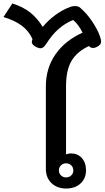

<svg xmlns="http://www.w3.org/2000/svg" viewBox="-104 -1075 602 1105"><path d="M160 -103V-578Q160 -683 215.5 -762.5Q271 -842 371 -887Q362 -907 347 -927.5Q332 -948 317 -960Q226 -924 163 -824Q154 -810 146 -803.5Q138 -797 128 -797Q121 -797 105 -804Q79 -817 79 -834Q79 -838 83 -850Q62 -897 21 -927.5Q-20 -958 -84 -977L-33 -1055Q29 -1036 71 -1002Q113 -968 142 -920Q171 -956 212.5 -987Q254 -1018 295 -1033Q310 -1040 328 -1040Q348 -1040 358 -1030Q395 -998 425.5 -953Q456 -908 471 -867Q478 -846 478 -836Q478 -818 457 -807Q444 -799 431 -799Q417 -799 408 -810Q339 -778 307.5 -724.5Q276 -671 276 -578V-187Q291 -192 304 -192Q343 -192 367 -165.5Q391 -139 391 -94Q391 -49 360 -19.5Q329 10 276 10Q225 10 192.5 -21Q160 -52 160 -103ZM318 -94Q318 -112 306 -123.5Q294 -135 276 -135Q259 -135 247 -123.5Q235 -112 235 -94Q235 -77 247 -65.5Q259 -54 276 -54Q294 -54 306 -65.5Q318 -77 318 -94Z"/></svg>

Font: Niramit SemiBold
Style: Regular
Weight: 600
Designer: Katatrad Aksorn Co.,Ltd.
Foundry: Cadson Demak Co.,Ltd.
Version: Version 1.001; ttfautohint (v1.6)